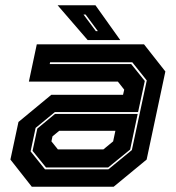

<svg xmlns="http://www.w3.org/2000/svg" viewBox="-20 -708 666 728"><path d="M100.5 0 19.5 -103 50 -245.5 174.5 -348.5H446.5L451 -368L427 -398.5H89.5L119.5 -540H526L607 -437L536 -103L411 0ZM154.5 -73 103.5 -136 121.5 -220.5 188.5 -276H502L473.5 -141L390 -73ZM150.5 -66H391L480 -139L536.5 -403L481.5 -472H170L168.5 -465H477.5L529 -401L503.5 -283H188L115 -223L96 -134ZM199.5 -141.5H372L409 -172L417.5 -212H204.5L179 -191L175 -172ZM436 -556H312.5L198.5 -688H342ZM351 -590 304.5 -653H296.5L343.5 -590Z"/></svg>

Font: Tourney ExtraBold
Style: Italic
Weight: 800
Italic angle: -12°
Version: Version 1.015